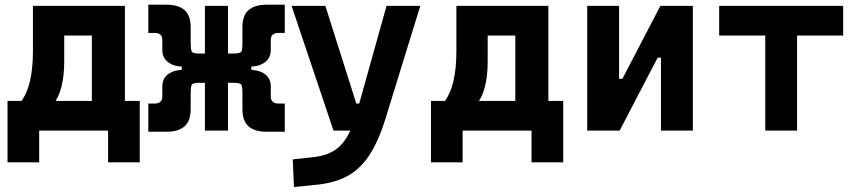

<svg xmlns="http://www.w3.org/2000/svg" viewBox="-20 -542 3556 797"><path d="M194.8 -101.1 62.5 -113.3Q91.3 -150.4 104 -203.6Q116.7 -256.8 116.7 -329.1V-517.6H246.6V-287.6Q246.6 -227.1 234.9 -180.9Q223.1 -134.7 194.8 -101.1ZM11.2 131.8V-93.8H142.6V131.8ZM428.7 131.8V-93.8H560.1V131.8ZM361.3 0V-517.6H498.5V0ZM166.5 -394.5V-517.6H424.3V-394.5ZM560.1 -123V0H11.2V-123Z M979.5 -261.7 951.7 -319.8Q978 -319.8 982.2 -328.6Q986.3 -337.4 986.3 -364.3V-428.7Q986.3 -478 1012 -500.2Q1037.6 -522.5 1086.4 -522.5H1162.1V-405.3H1132.8Q1122.1 -405.3 1113 -398.7Q1104 -392.1 1104 -376.5V-335.4Q1104 -304.2 1083.5 -286.6Q1063 -269 1033.2 -266.6ZM595.7 4.9V-112.3H625Q636.2 -112.3 645 -119.1Q653.8 -126 653.8 -141.1V-182.1Q653.8 -213.9 674.3 -231.2Q694.8 -248.5 724.6 -251L778.3 -255.9L806.2 -198.2Q779.8 -198.2 775.6 -189.5Q771.5 -180.7 771.5 -153.8V-88.9Q771.5 -39.6 745.9 -17.3Q720.3 4.9 671.4 4.9ZM734.4 -198.2V-319.8H840.8V-198.2ZM778.3 -261.7 724.6 -266.6Q694.8 -269 674.3 -286.6Q653.8 -304.2 653.8 -335.4V-376.5Q653.8 -392.1 645 -398.7Q636.2 -405.3 625 -405.3H595.7V-522.5H671.4Q720.3 -522.5 745.9 -500.2Q771.5 -478 771.5 -428.7V-364.3Q771.5 -337.4 775.6 -328.6Q779.8 -319.8 806.2 -319.8ZM830.6 0V-517.6H926.3V0ZM1086.4 4.9Q1037.6 4.9 1012 -17.3Q986.3 -39.6 986.3 -88.9V-153.8Q986.3 -180.7 982.2 -189.5Q978 -198.2 951.7 -198.2L979.5 -255.9L1033.2 -251Q1063 -248.5 1083.5 -231.2Q1104 -213.9 1104 -182.1V-141.1Q1104 -126 1113 -119.1Q1122.1 -112.3 1132.8 -112.3H1162.1V4.9ZM912.6 -198.2V-319.8H1023.4V-198.2Z M1200.2 234.4 1195.3 119.6 1284.7 109.9Q1330.6 104.5 1363.3 85.4Q1396 66.4 1419.2 28.6Q1442.4 -9.3 1459.5 -70.3L1584.5 -517.6H1724.6L1579.1 -45.9Q1549.8 47.4 1511.7 104.2Q1473.6 161.1 1421.4 189.2Q1369.1 217.3 1296.4 224.6ZM1364.3 0 1190.4 -517.6H1330.6L1459 -112.3H1482.4V0Z M1952.6 -101.1 1820.3 -113.3Q1849.1 -150.4 1861.8 -203.6Q1874.5 -256.8 1874.5 -329.1V-517.6H2004.4V-287.6Q2004.4 -227.1 1992.7 -180.9Q1981 -134.7 1952.6 -101.1ZM1769 131.8V-93.8H1900.4V131.8ZM2186.5 131.8V-93.8H2317.9V131.8ZM2119.1 0V-517.6H2256.3V0ZM1924.3 -394.5V-517.6H2182.1V-394.5ZM2317.9 -123V0H1769V-123Z M2514.6 0V-214.8H2563.5L2721.2 -517.6H2755.4V-302.7H2710L2552.2 0ZM2417.5 0V-517.6H2549.8V0ZM2723.6 0V-517.6H2856V0Z M3156.7 0V-517.6H3288.6V0ZM2965.3 -394.5V-517.6H3480V-394.5Z"/></svg>

Font: Cascadia Mono PL
Style: Regular
Weight: 400
Monospace: yes
Designer: Aaron Bell
Foundry: Saja Typeworks
Version: Version 2102.003